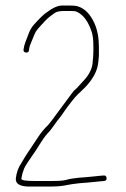

<svg xmlns="http://www.w3.org/2000/svg" viewBox="-20 -653 457 698"><path d="M78.5 25H169.5C190 25 209.2 23 227.2 19C233.2 17.7 239.2 16.7 245.2 16L269.5 13L295.5 11C304.1 10.3 312.8 9.5 321.5 8.5C330.1 7.5 338.5 6.7 346.5 6L358.5 5C365.1 4.3 368.1 0.7 367.5 -6C366.8 -12.7 363.1 -15.7 356.5 -15L344.5 -14C336.5 -13.3 328.3 -12.5 320 -11.5C311.6 -10.5 303 -9.7 294 -9C285 -8.3 276.1 -7.7 267.5 -7L243.8 -4C237.2 -3.3 229.5 -1.7 220.5 1C211.5 3.7 194.5 5 169.5 5H105.5C73.5 5 57.5 2.3 57.5 -3C59.2 -14.7 62.4 -26.8 67.3 -39.4C70.5 -47.7 84.2 -69.1 108.5 -103.5C112.5 -109.2 119.7 -120.3 129.9 -136.9C140.2 -153.5 151.1 -166.8 161.3 -177L175.1 -195.5C179.9 -201.8 184 -207.7 187.5 -213L200.3 -229C204.8 -235 208.9 -240.8 212.6 -246.5C216.4 -252.2 220.4 -257.8 224.6 -263.5C228.9 -269.2 233.4 -275 238.1 -281C242.9 -287 247.6 -293.5 254 -300.5C260.3 -307.5 266.5 -313.7 272.5 -319C298.5 -342.4 316.9 -366.1 327.5 -390C330.1 -396 332.3 -402.2 334 -408.5C335.6 -414.8 336.8 -421.5 337.5 -428.5C338.1 -435.5 338.8 -442.3 339.5 -449V-484C339.5 -516 334.1 -544 323.5 -568C308.5 -601.6 288.2 -622.3 262.5 -630C255.8 -632 245.1 -633 232.9 -633H207C190.1 -633 171.4 -624.5 149 -607.5C140 -601.9 124.7 -587.1 103.1 -563.2C94.7 -554.1 87.7 -541.3 82 -525C79.7 -518.3 76.7 -510.6 73.1 -501.8C69.5 -493 67 -483.4 65.5 -473C64.9 -466.3 67.9 -462.7 74.5 -462C81.2 -461.3 84.9 -464.3 85.5 -471L86.5 -478C86.5 -481.3 88.4 -487.2 92 -495.5C95.7 -503.8 98.7 -511.2 101 -517.5C103.4 -523.8 106.2 -530.2 109.6 -536.7C113 -543.2 124.5 -556.6 144 -577.1C152.9 -586.5 164.6 -596.1 179 -606C185.8 -610.7 196.8 -613 212.1 -613H238.5C241.5 -613 245.3 -612.8 250.5 -612.5C256.5 -612.2 264.4 -608.3 274 -601C290.5 -588.4 303.8 -566.4 314 -535C317.6 -523.7 319.5 -506.7 319.5 -484V-467C319.5 -455.8 318.5 -440.8 316.4 -421.8C315 -409 310 -395.7 301.5 -382C298.1 -376.7 294.3 -371.5 290 -366.5C285.6 -361.5 280.8 -356.2 275.5 -350.5C270.1 -344.8 264.8 -339 259.5 -333C252.8 -327.7 246.6 -321.5 241.9 -314.5C237.1 -307.5 231.8 -300.3 225.8 -292.8C219.8 -285.3 210.7 -273.1 198.6 -256.2C192.4 -247.7 185.3 -238 177 -227C173.5 -221.7 166.4 -212.2 155 -198.6C140.7 -185 128.2 -169.8 117.5 -153L104.5 -133.5C99.9 -126.5 95.7 -120.2 92 -114.5C88.4 -108.8 84.4 -103 80.2 -97C76 -91 68.4 -78.7 57.5 -60C46.6 -44.2 39.9 -25.5 37.5 -4C36.3 13.8 49.9 23.5 78.5 25Z"/></svg>

Font: Proton
Style: RgCnd
Weight: 500
Version: Version 1.017